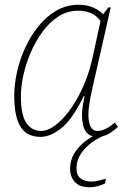

<svg xmlns="http://www.w3.org/2000/svg" viewBox="-20 -566 516 808"><path d="M151 10Q93 10 66.5 -32.5Q40 -75 40 -163Q40 -210 51.5 -262.5Q63 -315 86 -365Q109 -415 142 -456Q175 -497 217.5 -521.5Q260 -546 312 -546Q344 -546 370.5 -535Q397 -524 414 -506L436 -535H446L370 -200Q363 -170 357.5 -138.5Q352 -107 352 -83Q352 -52 361 -33.5Q370 -15 392 -15Q422 -15 463 -50L476 -32Q456 -13 435 -1.5Q414 10 388 10Q325 10 325 -83Q325 -101 328.5 -121.5Q332 -142 336 -161H332Q285 -64 238.5 -27Q192 10 151 10ZM152 -15Q182 -15 214.5 -40Q247 -65 277.5 -108Q308 -151 331.5 -205Q355 -259 368 -317L403 -477Q389 -499 364 -510Q339 -521 310 -521Q264 -521 226.5 -497Q189 -473 159.5 -433Q130 -393 109.5 -345.5Q89 -298 78.5 -250Q68 -202 68 -162Q68 -80 91.5 -47.5Q115 -15 152 -15ZM356 222Q316 222 295.5 200.5Q275 179 275 144Q275 108 293 79Q311 50 337.5 29.5Q364 9 388 0H431Q398 11 368.5 32Q339 53 320.5 81Q302 109 302 141Q302 174 320.5 186Q339 198 364 198Q378 198 391 195Q404 192 426 186L421 207Q405 214 389 218Q373 222 356 222Z"/></svg>

Font: Noto Serif Thin
Style: Italic
Weight: 100
Italic angle: -12°
Designer: Monotype Design Team
Foundry: Monotype Imaging Inc.
Version: Version 2.014; ttfautohint (v1.8.4.7-5d5b)